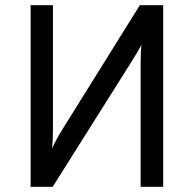

<svg xmlns="http://www.w3.org/2000/svg" viewBox="-20 -720 747 740"><path d="M98 0V-700H184V-213Q184 -200.5 183.2 -182.2Q182.5 -164 181 -149Q188 -163.5 196.2 -179.2Q204.5 -195 211 -206L519 -700H609V0H522V-475Q522 -500 522.8 -517.5Q523.5 -535 525 -547Q518.5 -534.5 507 -515.2Q495.5 -496 488 -484L183 0Z"/></svg>

Font: Undotted
Style: Regular
Weight: 400
Designer: Delve Withrington, Dave Bailey, Thomas Jockin
Foundry: Delve Fonts LLC
Version: Version 4.000